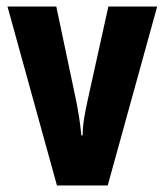

<svg xmlns="http://www.w3.org/2000/svg" viewBox="-20 -570 506 590"><path d="M155 0 3 -550H153L212 -270Q218 -242 222.5 -213.5Q227 -185 230 -154H234Q234 -178 238.5 -206Q243 -234 250 -265L313 -550H463L311 0Z"/></svg>

Font: Noto Sans Thai ExtCond ExtBd
Style: Regular
Weight: 800
Width: 2
Designer: Monotype Design Team
Foundry: Monotype Imaging Inc.
Version: Version 2.002; ttfautohint (v1.8.4.7-5d5b)